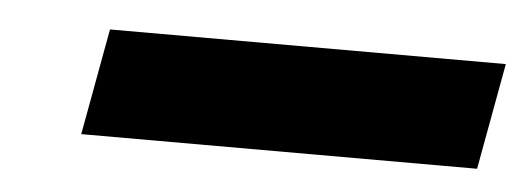

<svg xmlns="http://www.w3.org/2000/svg" viewBox="-25 -722 515 187"><g transform="rotate(5 232.0 -628.0)"><path d="M58 -576 77 -680H464L445 -576Z"/></g></svg>

Font: DM Sans 28pt Black
Style: Italic
Weight: 900
Italic angle: -10°
Version: Version 4.004;gftools[0.9.30]